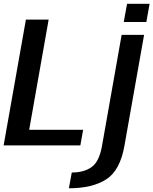

<svg xmlns="http://www.w3.org/2000/svg" viewBox="-30 -780 823 1030"><path d="M-10.5 0H401L416 -83.5H126.5L231 -675H109ZM339.5 230Q466 230 540.5 181.8Q615 133.5 638 -0.5L743 -593H622.5L517 4Q502.5 86.5 461.8 116Q421 145.5 355 145.5ZM651.5 -759.5 634 -662H755L772.5 -759.5Z"/></svg>

Font: Anybody Thin Medium
Style: Italic
Weight: 500
Italic angle: -10°
Version: Version 1.113;gftools[0.9.25]